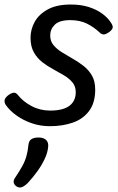

<svg xmlns="http://www.w3.org/2000/svg" viewBox="-22 -539 521 849"><path d="M199 19Q156 19 118.5 6Q81 -7 51.5 -28Q22 -49 5 -73Q-2 -82 -2 -93Q-2 -104 12 -116Q26 -127 37 -129Q48 -131 58 -118Q80 -90 117.5 -70Q155 -50 200 -50Q237 -50 262 -59Q287 -68 300 -86.5Q313 -105 313 -131Q313 -157 298.5 -174.5Q284 -192 261.5 -205.5Q239 -219 213 -233Q187 -247 164.5 -264.5Q142 -282 127.5 -308Q113 -334 113 -372Q113 -409 131.5 -442.5Q150 -476 189.5 -497.5Q229 -519 291 -519Q337 -519 372 -507.5Q407 -496 431 -478Q455 -460 467 -441Q476 -429 476.5 -419.5Q477 -410 462 -398Q450 -389 440 -387Q430 -385 420 -394Q395 -418 363.5 -434Q332 -450 289 -450Q241 -450 220.5 -430Q200 -410 200 -382Q200 -357 214.5 -339.5Q229 -322 251.5 -308Q274 -294 299.5 -279.5Q325 -265 347.5 -247.5Q370 -230 384.5 -205Q399 -180 399 -143Q399 -85 372.5 -49Q346 -13 300.5 3Q255 19 199 19ZM52 286Q40 278 38.5 267.5Q37 257 46 245Q64 218 76 196.5Q88 175 94.5 152.5Q101 130 104 100Q106 83 117.5 76Q129 69 148 69Q171 69 182 80Q193 91 191 110Q189 135 176 163Q163 191 143.5 218Q124 245 101 270Q88 283 76 288Q64 293 52 286Z"/></svg>

Font: Playwrite CU
Style: Regular
Weight: 400
Designer: Veronika Burian, José Scaglione
Foundry: TypeTogether
Version: Version 1.002